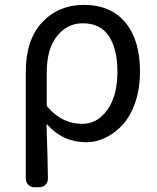

<svg xmlns="http://www.w3.org/2000/svg" viewBox="-20 -575 652 796"><path d="M122.1 201.2Q107.4 201.2 97.2 190.9Q86.9 180.7 86.9 166V-276.4Q86.9 -410.2 154.8 -482.4Q222.7 -554.7 327.1 -554.7Q439.5 -554.7 500 -481.4Q560.5 -408.2 560.5 -278.3Q560.5 -210.9 542 -154.3Q523.4 -97.7 491.7 -61.5Q460 -25.4 419.9 -5.4Q379.9 14.6 336.9 14.6Q241.2 14.6 175.8 -58.6Q174.8 -59.6 173.8 -59.1Q172.9 -58.6 172.9 -57.6Q177.7 82 178.7 166Q178.7 180.7 168.5 190.9Q158.2 201.2 144.5 201.2ZM321.3 -61.5Q383.8 -61.5 425.3 -120.1Q466.8 -178.7 466.8 -277.3Q466.8 -371.1 431.6 -424.8Q396.5 -478.5 323.2 -478.5Q258.8 -478.5 216.3 -425.3Q173.8 -372.1 173.8 -274.4V-139.6Q173.8 -134.8 176.8 -131.8Q237.3 -61.5 321.3 -61.5Z"/></svg>

Font: Gen Jyuu GothicL Regular
Style: Regular
Weight: 400
Designer: [Source Han Sans]
Ryoko NISHIZUKA  (kana & ideographs); Paul D. Hunt (Latin, Greek & Cyrillic); Wenlong ZHANG  (bopomofo
Version: Version 1.002.20150607